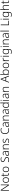

<svg xmlns="http://www.w3.org/2000/svg" viewBox="7843 -8644 1040 16767"><g transform="rotate(-90 8363.5 -260.0)"><path d="M629 0H567L153 -624H150Q152 -585 153.5 -541.5Q155 -498 155 -451V0H100V-714H162L575 -92H578Q576 -123 575 -171Q574 -219 574 -261V-714H629Z M1262 -267Q1262 -183 1234.5 -121Q1207 -59 1153.5 -24.5Q1100 10 1023 10Q949 10 896 -24Q843 -58 814.5 -120.5Q786 -183 786 -267Q786 -396 850 -469Q914 -542 1027 -542Q1103 -542 1155.5 -507.5Q1208 -473 1235 -411Q1262 -349 1262 -267ZM845 -267Q845 -164 888.5 -101.5Q932 -39 1024 -39Q1117 -39 1160 -102Q1203 -165 1203 -267Q1203 -333 1185 -384Q1167 -435 1128 -464Q1089 -493 1026 -493Q936 -493 890.5 -433Q845 -373 845 -267Z M1557 -39Q1579 -39 1599 -42Q1619 -45 1634 -51V-5Q1619 1 1597 5.5Q1575 10 1550 10Q1483 10 1447 -27Q1411 -64 1411 -148V-486H1332V-518L1411 -537L1431 -659H1468V-532H1631V-486H1468V-151Q1468 -39 1557 -39Z M2192 -267Q2192 -183 2164.5 -121Q2137 -59 2083.5 -24.5Q2030 10 1953 10Q1879 10 1826 -24Q1773 -58 1744.5 -120.5Q1716 -183 1716 -267Q1716 -396 1780 -469Q1844 -542 1957 -542Q2033 -542 2085.5 -507.5Q2138 -473 2165 -411Q2192 -349 2192 -267ZM1775 -267Q1775 -164 1818.5 -101.5Q1862 -39 1954 -39Q2047 -39 2090 -102Q2133 -165 2133 -267Q2133 -333 2115 -384Q2097 -435 2058 -464Q2019 -493 1956 -493Q1866 -493 1820.5 -433Q1775 -373 1775 -267Z M3038 -186Q3038 -122 3006 -78Q2974 -34 2918 -12Q2862 10 2791 10Q2726 10 2678 1Q2630 -8 2596 -22V-79Q2633 -64 2684 -53Q2735 -42 2794 -42Q2876 -42 2927.5 -77Q2979 -112 2979 -182Q2979 -224 2959.5 -251.5Q2940 -279 2899.5 -299.5Q2859 -320 2796 -341Q2736 -361 2693 -386Q2650 -411 2627 -448.5Q2604 -486 2604 -543Q2604 -601 2633.5 -641.5Q2663 -682 2714.5 -703Q2766 -724 2832 -724Q2884 -724 2931 -714Q2978 -704 3020 -686L3001 -636Q2915 -672 2830 -672Q2756 -672 2709.5 -639.5Q2663 -607 2663 -544Q2663 -498 2683 -470.5Q2703 -443 2741 -424Q2779 -405 2834 -386Q2897 -364 2942.5 -340Q2988 -316 3013 -279.5Q3038 -243 3038 -186Z M3364 -541Q3454 -541 3498 -497Q3542 -453 3542 -358V0H3499L3489 -90H3486Q3457 -45 3415.5 -17.5Q3374 10 3300 10Q3223 10 3179 -28.5Q3135 -67 3135 -139Q3135 -219 3200 -260.5Q3265 -302 3389 -307L3486 -312V-349Q3486 -427 3454.5 -460Q3423 -493 3362 -493Q3321 -493 3283 -482Q3245 -471 3207 -453L3189 -499Q3227 -517 3271.5 -529Q3316 -541 3364 -541ZM3396 -265Q3294 -260 3244.5 -229.5Q3195 -199 3195 -139Q3195 -89 3225.5 -63.5Q3256 -38 3310 -38Q3393 -38 3439 -85.5Q3485 -133 3486 -217V-269Z M3950 -542Q4041 -542 4089 -495Q4137 -448 4137 -348V0H4081V-344Q4081 -420 4046 -456.5Q4011 -493 3944 -493Q3769 -493 3769 -290V0H3712V-532H3758L3766 -440H3770Q3791 -484 3837 -513Q3883 -542 3950 -542Z M4643 -141Q4643 -69 4589 -29.5Q4535 10 4437 10Q4381 10 4338 0.5Q4295 -9 4266 -24V-79Q4301 -61 4346 -49.5Q4391 -38 4438 -38Q4516 -38 4551.5 -64.5Q4587 -91 4587 -137Q4587 -181 4550 -204.5Q4513 -228 4441 -253Q4391 -270 4353.5 -287.5Q4316 -305 4295 -332Q4274 -359 4274 -406Q4274 -470 4326 -506Q4378 -542 4465 -542Q4513 -542 4554.5 -533Q4596 -524 4631 -509L4610 -462Q4579 -475 4540 -484.5Q4501 -494 4462 -494Q4399 -494 4364 -472Q4329 -450 4329 -408Q4329 -376 4346 -357.5Q4363 -339 4395 -326Q4427 -313 4473 -297Q4521 -280 4559 -262Q4597 -244 4620 -216Q4643 -188 4643 -141Z M5386 -672Q5298 -672 5235 -632.5Q5172 -593 5138.5 -522.5Q5105 -452 5105 -359Q5105 -263 5135 -191.5Q5165 -120 5225.5 -81Q5286 -42 5376 -42Q5428 -42 5471.5 -50Q5515 -58 5554 -71V-20Q5517 -6 5473 2Q5429 10 5370 10Q5262 10 5189.5 -36Q5117 -82 5080.5 -165Q5044 -248 5044 -359Q5044 -465 5084.5 -547.5Q5125 -630 5201.5 -677Q5278 -724 5387 -724Q5491 -724 5574 -685L5551 -634Q5474 -672 5386 -672Z M5881 -541Q5971 -541 6015 -497Q6059 -453 6059 -358V0H6016L6006 -90H6003Q5974 -45 5932.5 -17.5Q5891 10 5817 10Q5740 10 5696 -28.5Q5652 -67 5652 -139Q5652 -219 5717 -260.5Q5782 -302 5906 -307L6003 -312V-349Q6003 -427 5971.5 -460Q5940 -493 5879 -493Q5838 -493 5800 -482Q5762 -471 5724 -453L5706 -499Q5744 -517 5788.5 -529Q5833 -541 5881 -541ZM5913 -265Q5811 -260 5761.5 -229.5Q5712 -199 5712 -139Q5712 -89 5742.5 -63.5Q5773 -38 5827 -38Q5910 -38 5956 -85.5Q6002 -133 6003 -217V-269Z M6467 -542Q6558 -542 6606 -495Q6654 -448 6654 -348V0H6598V-344Q6598 -420 6563 -456.5Q6528 -493 6461 -493Q6286 -493 6286 -290V0H6229V-532H6275L6283 -440H6287Q6308 -484 6354 -513Q6400 -542 6467 -542Z M7013 -541Q7103 -541 7147 -497Q7191 -453 7191 -358V0H7148L7138 -90H7135Q7106 -45 7064.5 -17.5Q7023 10 6949 10Q6872 10 6828 -28.5Q6784 -67 6784 -139Q6784 -219 6849 -260.5Q6914 -302 7038 -307L7135 -312V-349Q7135 -427 7103.5 -460Q7072 -493 7011 -493Q6970 -493 6932 -482Q6894 -471 6856 -453L6838 -499Q6876 -517 6920.5 -529Q6965 -541 7013 -541ZM7045 -265Q6943 -260 6893.5 -229.5Q6844 -199 6844 -139Q6844 -89 6874.5 -63.5Q6905 -38 6959 -38Q7042 -38 7088 -85.5Q7134 -133 7135 -217V-269Z M7552 10Q7445 10 7387.5 -58.5Q7330 -127 7330 -261Q7330 -398 7390 -470Q7450 -542 7557 -542Q7624 -542 7665.5 -512.5Q7707 -483 7728 -441H7732Q7731 -464 7729.5 -492.5Q7728 -521 7728 -545V-760H7785V0H7739L7731 -93H7728Q7707 -50 7665 -20Q7623 10 7552 10ZM7559 -39Q7651 -39 7690 -95Q7729 -151 7729 -257V-266Q7729 -376 7690.5 -434.5Q7652 -493 7563 -493Q7477 -493 7433 -432.5Q7389 -372 7389 -260Q7389 -152 7431 -95.5Q7473 -39 7559 -39Z M7989 -729Q8028 -729 8028 -686Q8028 -642 7989 -642Q7950 -642 7950 -686Q7950 -729 7989 -729ZM8017 -532V0H7960V-532Z M8381 -541Q8471 -541 8515 -497Q8559 -453 8559 -358V0H8516L8506 -90H8503Q8474 -45 8432.5 -17.5Q8391 10 8317 10Q8240 10 8196 -28.5Q8152 -67 8152 -139Q8152 -219 8217 -260.5Q8282 -302 8406 -307L8503 -312V-349Q8503 -427 8471.5 -460Q8440 -493 8379 -493Q8338 -493 8300 -482Q8262 -471 8224 -453L8206 -499Q8244 -517 8288.5 -529Q8333 -541 8381 -541ZM8413 -265Q8311 -260 8261.5 -229.5Q8212 -199 8212 -139Q8212 -89 8242.5 -63.5Q8273 -38 8327 -38Q8410 -38 8456 -85.5Q8502 -133 8503 -217V-269Z M8967 -542Q9058 -542 9106 -495Q9154 -448 9154 -348V0H9098V-344Q9098 -420 9063 -456.5Q9028 -493 8961 -493Q8786 -493 8786 -290V0H8729V-532H8775L8783 -440H8787Q8808 -484 8854 -513Q8900 -542 8967 -542Z M10077 0 9982 -246H9686L9590 0H9530L9811 -717H9864L10138 0ZM9869 -556Q9863 -570 9853 -600Q9843 -630 9836 -653Q9828 -626 9819 -600Q9810 -574 9804 -555L9705 -299H9964Z M10282 -550Q10282 -521 10281 -488.5Q10280 -456 10279 -436H10282Q10302 -481 10348 -511.5Q10394 -542 10463 -542Q10565 -542 10622.5 -472.5Q10680 -403 10680 -267Q10680 -141 10622.5 -65.5Q10565 10 10455 10Q10388 10 10345.5 -17.5Q10303 -45 10283 -86H10279L10268 0H10225V-760H10282ZM10456 -493Q10363 -493 10322.5 -435Q10282 -377 10282 -267V-260Q10282 -152 10320.5 -95.5Q10359 -39 10449 -39Q10534 -39 10577.5 -98.5Q10621 -158 10621 -268Q10621 -493 10456 -493Z M11270 -267Q11270 -183 11242.5 -121Q11215 -59 11161.5 -24.5Q11108 10 11031 10Q10957 10 10904 -24Q10851 -58 10822.5 -120.5Q10794 -183 10794 -267Q10794 -396 10858 -469Q10922 -542 11035 -542Q11111 -542 11163.5 -507.5Q11216 -473 11243 -411Q11270 -349 11270 -267ZM10853 -267Q10853 -164 10896.5 -101.5Q10940 -39 11032 -39Q11125 -39 11168 -102Q11211 -165 11211 -267Q11211 -333 11193 -384Q11175 -435 11136 -464Q11097 -493 11034 -493Q10944 -493 10898.5 -433Q10853 -373 10853 -267Z M11634 -541Q11673 -541 11706 -533L11697 -480Q11665 -489 11631 -489Q11558 -489 11515 -435Q11472 -381 11472 -292V0H11415V-532H11463L11469 -433H11472Q11492 -478 11533 -509.5Q11574 -541 11634 -541Z M11838 -729Q11877 -729 11877 -686Q11877 -642 11838 -642Q11799 -642 11799 -686Q11799 -729 11838 -729ZM11866 -532V0H11809V-532Z M12237 -542Q12299 -542 12340.5 -517.5Q12382 -493 12407 -451H12411L12419 -532H12465V17Q12465 122 12411 181Q12357 240 12236 240Q12176 240 12129.5 230.5Q12083 221 12046 204V149Q12083 168 12132 179.5Q12181 191 12238 191Q12325 191 12367 145Q12409 99 12409 20V-11Q12409 -32 12409.5 -53.5Q12410 -75 12411 -94H12408Q12362 10 12230 10Q12127 10 12069 -60Q12011 -130 12011 -262Q12011 -391 12069 -466.5Q12127 -542 12237 -542ZM12243 -493Q12156 -493 12113 -432Q12070 -371 12070 -261Q12070 -153 12113 -96Q12156 -39 12237 -39Q12303 -39 12340.5 -65.5Q12378 -92 12393.5 -139Q12409 -186 12409 -246V-281Q12409 -382 12371.5 -437.5Q12334 -493 12243 -493Z M12670 -729Q12709 -729 12709 -686Q12709 -642 12670 -642Q12631 -642 12631 -686Q12631 -729 12670 -729ZM12698 -532V0H12641V-532Z M13112 -542Q13203 -542 13251 -495Q13299 -448 13299 -348V0H13243V-344Q13243 -420 13208 -456.5Q13173 -493 13106 -493Q12931 -493 12931 -290V0H12874V-532H12920L12928 -440H12932Q12953 -484 12999 -513Q13045 -542 13112 -542Z M13658 -541Q13748 -541 13792 -497Q13836 -453 13836 -358V0H13793L13783 -90H13780Q13751 -45 13709.5 -17.5Q13668 10 13594 10Q13517 10 13473 -28.5Q13429 -67 13429 -139Q13429 -219 13494 -260.5Q13559 -302 13683 -307L13780 -312V-349Q13780 -427 13748.5 -460Q13717 -493 13656 -493Q13615 -493 13577 -482Q13539 -471 13501 -453L13483 -499Q13521 -517 13565.5 -529Q13610 -541 13658 -541ZM13690 -265Q13588 -260 13538.5 -229.5Q13489 -199 13489 -139Q13489 -89 13519.5 -63.5Q13550 -38 13604 -38Q13687 -38 13733 -85.5Q13779 -133 13780 -217V-269Z M14063 0H14006V-760H14063Z M14544 0V-714H14602V-53H14937V0Z M15076 -729Q15115 -729 15115 -686Q15115 -642 15076 -642Q15037 -642 15037 -686Q15037 -729 15076 -729ZM15104 -532V0H15047V-532Z M15475 -542Q15537 -542 15578.5 -517.5Q15620 -493 15645 -451H15649L15657 -532H15703V17Q15703 122 15649 181Q15595 240 15474 240Q15414 240 15367.5 230.5Q15321 221 15284 204V149Q15321 168 15370 179.5Q15419 191 15476 191Q15563 191 15605 145Q15647 99 15647 20V-11Q15647 -32 15647.5 -53.5Q15648 -75 15649 -94H15646Q15600 10 15468 10Q15365 10 15307 -60Q15249 -130 15249 -262Q15249 -391 15307 -466.5Q15365 -542 15475 -542ZM15481 -493Q15394 -493 15351 -432Q15308 -371 15308 -261Q15308 -153 15351 -96Q15394 -39 15475 -39Q15541 -39 15578.5 -65.5Q15616 -92 15631.5 -139Q15647 -186 15647 -246V-281Q15647 -382 15609.5 -437.5Q15572 -493 15481 -493Z M15936 -517Q15936 -496 15935 -477Q15934 -458 15932 -440H15936Q15957 -484 16002.5 -513Q16048 -542 16116 -542Q16208 -542 16256 -495Q16304 -448 16304 -348V0H16248V-344Q16248 -420 16213 -456.5Q16178 -493 16111 -493Q15936 -493 15936 -290V0H15879V-760H15936Z M16625 -39Q16647 -39 16667 -42Q16687 -45 16702 -51V-5Q16687 1 16665 5.5Q16643 10 16618 10Q16551 10 16515 -27Q16479 -64 16479 -148V-486H16400V-518L16479 -537L16499 -659H16536V-532H16699V-486H16536V-151Q16536 -39 16625 -39Z"/></g></svg>

Font: Noto Sans Canadian Aboriginal Light
Style: Regular
Weight: 300
Designer: Monotype Design Team, Typotheque's Kevin King
Foundry: Monotype Imaging Inc.
Version: Version 2.004; ttfautohint (v1.8.4.7-5d5b)